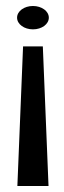

<svg xmlns="http://www.w3.org/2000/svg" viewBox="-20 -621 214 641"><path d="M37 -562C37 -540 61 -523 90 -523C119 -523 143 -540 143 -562C143 -584 119 -601 90 -601C61 -601 37 -584 37 -562ZM38 0H142L123 -466H57Z"/></svg>

Font: Charger Sport
Style: Df
Weight: 400
Designer: Jasper
Foundry: Cannot Into Space Fonts
Version: Version 1.1